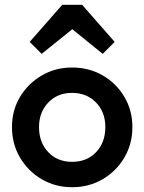

<svg xmlns="http://www.w3.org/2000/svg" viewBox="-20 -772 603 802"><path d="M281 10Q211 10 154 -23.5Q97 -57 63.5 -114Q30 -171 30 -241Q30 -311 63.5 -367Q97 -423 154 -456.5Q211 -490 281 -490Q352 -490 409 -457Q466 -424 499.5 -367.5Q533 -311 533 -241Q533 -171 499.5 -114Q466 -57 409 -23.5Q352 10 281 10ZM281 -96Q343 -96 381.5 -136.5Q420 -177 420 -241Q420 -304 381 -344Q342 -384 281 -384Q220 -384 181.5 -343.5Q143 -303 143 -241Q143 -177 181.5 -136.5Q220 -96 281 -96ZM154 -547 104 -597 240 -752H323L459 -597L409 -547L282 -650Z"/></svg>

Font: Outfit Medium
Style: Regular
Weight: 500
Designer: Rodrigo Fuenzalida
Foundry: fragTYPE
Version: Version 1.100; ttfautohint (v1.8.4.7-5d5b);gftools[0.9.27]